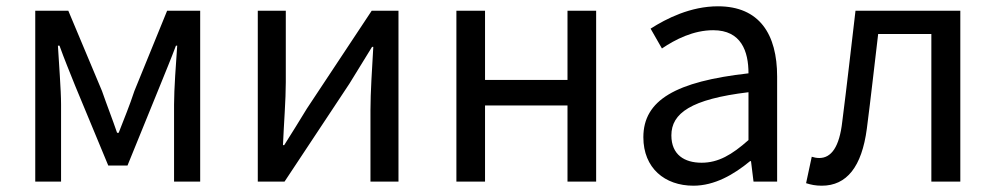

<svg xmlns="http://www.w3.org/2000/svg" viewBox="-20 -577 3163 610"><path d="M92 0H174V-245C174 -293 167 -376 164 -432H169C184 -390 203 -344 219 -304L324 -51H385L488 -304C504 -344 523 -389 539 -432H543C539 -376 533 -293 533 -245V0H616V-543H511L407 -288C392 -242 374 -199 357 -155H352C337 -199 320 -242 304 -288L197 -543H92Z M799 0H884L1090 -311C1110 -344 1141 -394 1162 -428H1166C1162 -357 1157 -284 1157 -227V0H1246V-543H1161L955 -232C935 -199 904 -149 883 -116H879C882 -186 888 -259 888 -316V-543H799Z M1430 0H1521V-242H1783V0H1874V-543H1783V-323H1521V-543H1430Z M2183 13C2250 13 2311 -22 2363 -65H2366L2374 0H2449V-334C2449 -468 2393 -557 2261 -557C2174 -557 2097 -518 2047 -486L2083 -423C2126 -452 2183 -481 2246 -481C2335 -481 2358 -414 2358 -344C2127 -318 2024 -259 2024 -141C2024 -43 2092 13 2183 13ZM2209 -60C2155 -60 2113 -85 2113 -147C2113 -217 2175 -262 2358 -284V-132C2305 -85 2262 -60 2209 -60Z M2591 13C2670 13 2718 -47 2734 -168C2747 -268 2758 -369 2770 -469H2939V0H3031V-543H2698C2684 -425 2671 -308 2656 -191C2647 -110 2621 -75 2583 -75C2573 -75 2566 -77 2559 -79L2541 5C2557 10 2571 13 2591 13Z"/></svg>

Font: Source Han Sans HK
Style: Regular
Weight: 400
Designer: Ryoko NISHIZUKA 西塚涼子 (kana, bopomofo & ideographs); Paul D. Hunt (Latin, Greek & Cyrillic); Sandoll Communications 산돌커뮤니
Foundry: Adobe
Version: Version 2.000;hotconv 1.0.107;makeotfexe 2.5.65593